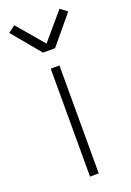

<svg xmlns="http://www.w3.org/2000/svg" viewBox="-147 -815 593 869"><g transform="rotate(-20 150.0 -380.5)"><path d="M129 0V-520H171V0ZM121 -600 8 -736 41 -761 150 -633 259 -761 292 -736 179 -600Z"/></g></svg>

Font: Iosevka Aile Extralight
Style: Regular
Weight: 200
Designer: Belleve Invis
Foundry: Belleve Invis
Version: Version 31.1.0; ttfautohint (v1.8.4)